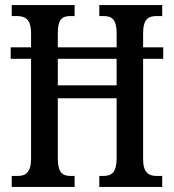

<svg xmlns="http://www.w3.org/2000/svg" viewBox="-20 -734 684 754"><path d="M26 0H273V-43H257C225 -43 207 -57 207 -111V-348H438V-113C438 -57 419 -43 385 -43H370V0H617V-43H595C564 -43 542 -56 542 -109V-503H621V-548H542V-603C542 -659 563 -671 595 -671H617V-714H370V-671H385C419 -671 438 -659 438 -603V-548H207V-604C207 -659 225 -671 257 -671H273V-714H26V-671H45C78 -671 102 -659 102 -604V-548H22V-503H102V-111C102 -57 81 -43 49 -43H26ZM207 -399V-503H438V-399Z"/></svg>

Font: Noto Serif Devanagari ExtraCondensed Medium
Style: Regular
Weight: 500
Width: 2
Designer: Universal Thirst, Indian Type Foundry and the Monotype Design Team
Foundry: Monotype Imaging Inc.
Version: Version 2.004